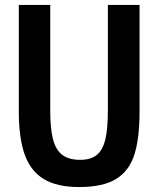

<svg xmlns="http://www.w3.org/2000/svg" viewBox="-20 -745 640 776"><path d="M56 -295V-725H183V-300Q183 -225.5 194.2 -182.2Q205.5 -139 231.8 -119Q258 -99 304 -99Q347 -99 371.2 -118.8Q395.5 -138.5 405.8 -181.8Q416 -225 416 -300V-725H544V-295Q544 -185.5 523 -119.8Q502 -54 449 -21.5Q396 11 300 11Q209.5 11 156.2 -21.8Q103 -54.5 79.5 -121.2Q56 -188 56 -295Z"/></svg>

Font: JuliaMono
Style: Bold
Weight: 700
Monospace: yes
Designer: cormullion
Foundry: corm
Version: Version 0.055; ttfautohint (v1.8.4)